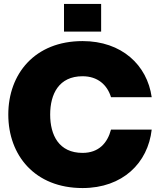

<svg xmlns="http://www.w3.org/2000/svg" viewBox="-20 -940 810 972"><path d="M398 12C601 12 729 -115 748 -284H542C524 -216 480 -166 398 -166C278 -166 234 -256 234 -360C234 -464 278 -554 398 -554C475 -554 523 -510 542 -448H748C725 -611 596 -732 398 -732C156 -732 22 -566 22 -360C22 -154 156 12 398 12ZM304 -780H492V-920H304Z"/></svg>

Font: Aspekta 900
Style: Regular
Weight: 900
Designer: Ivo Dolenc
Version: Version 2.000